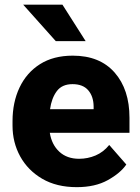

<svg xmlns="http://www.w3.org/2000/svg" viewBox="-20 -770 582 800"><path d="M299.8 9.8Q215.8 9.8 156 -25.1Q96.2 -60.1 64.2 -118.2Q32.2 -176.3 32.2 -246.6V-265.1Q32.2 -343.8 61.5 -405.5Q90.8 -467.3 146.7 -502.7Q202.6 -538.1 283.2 -538.1Q396 -538.1 457.8 -467.5Q519.5 -397 519.5 -279.3V-216.8H187.5Q195.3 -167.5 227.1 -137.9Q258.8 -108.4 309.6 -108.4Q345.7 -108.4 378.4 -122.3Q411.1 -136.2 435.1 -166L506.3 -84.5Q481.9 -48.8 429.2 -19.5Q376.5 9.8 299.8 9.8ZM282.2 -419.4Q238.3 -419.4 216.6 -390.1Q194.8 -360.8 188.5 -314.9H370.1V-326.7Q369.6 -368.2 347.7 -393.8Q325.7 -419.4 282.2 -419.4ZM240.2 -750.5 336.9 -598.6H212.4L76.7 -750.5Z"/></svg>

Font: Vazirmatn UI ExtraBold
Style: Regular
Weight: 800
Designer: Saber Rastikerdar
Foundry: Saber Rastikerdar
Version: Version 33.003